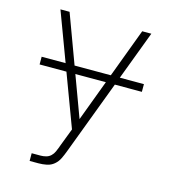

<svg xmlns="http://www.w3.org/2000/svg" viewBox="-109 -610 819 914"><g transform="rotate(15 300.0 -152.5)"><path d="M121 215V177H165Q178 177 191.5 173.5Q205 170 215 160.5Q225 151 230.5 138.5Q236 126 241 113V112Q241 112 241 112Q241 112 241 112L277 18L76 -520H121L299 -39L479 -520H524L281 125Q274 144 265 162.5Q256 181 240.5 194Q225 207 205 211Q185 215 165 215ZM48 -241V-279H552V-241Z"/></g></svg>

Font: Zed Sans Extralight Extended
Style: Regular
Weight: 200
Width: 7
Designer: Belleve Invis
Foundry: Belleve Invis
Version: Version 1.0.0; ttfautohint (v1.8.4)